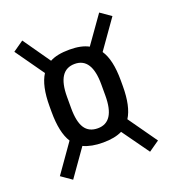

<svg xmlns="http://www.w3.org/2000/svg" viewBox="-109 -710 657 732"><g transform="rotate(-20 219.5 -343.5)"><path d="M64 -61 21 -91 102 -206Q75 -248 75 -332V-355Q75 -438 102 -480L20 -596L63 -626L140 -516Q169 -532 220 -532Q268 -532 297 -516L375 -626L418 -596L336 -480Q364 -439 364 -355V-332Q364 -249 337 -207L419 -91L376 -61L298 -170Q268 -155 220 -155Q173 -155 141 -170ZM220 -213Q289 -213 289 -320V-366Q289 -474 220 -474Q150 -474 150 -366V-320Q150 -265 167 -239Q184 -213 220 -213Z"/></g></svg>

Font: Pathway Gothic One
Style: Regular
Weight: 400
Version: Version 1.003; ttfautohint (v1.8.4.7-5d5b);gftools[0.9.26]